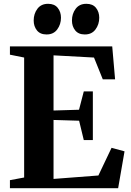

<svg xmlns="http://www.w3.org/2000/svg" viewBox="-20 -986 684 1006"><path d="M106.5 -56V-684.5L32 -699.5V-743H568L583 -570.5H518.5L472.5 -684.5L260.5 -696V-407L394 -411L419 -507H466.5V-252H419L394.5 -353.5L260.5 -357.5V-48.5L495.5 -66.5L564.5 -211.5L632.5 -193L599 0H32V-42ZM223.5 -805.5Q190.5 -805.5 173.5 -826.8Q156.5 -848 156.5 -878.5Q156.5 -914 176 -940Q195.5 -966 231.5 -966H232.5Q265.5 -966 282.5 -944.8Q299.5 -923.5 299.5 -893Q299.5 -858.5 280 -832Q260.5 -805.5 224.5 -805.5ZM424 -805.5Q391 -805.5 374 -826.8Q357 -848 357 -878.5Q357 -914 376.5 -940Q396 -966 432 -966H433Q466 -966 483 -944.8Q500 -923.5 500 -893Q500 -858.5 480.5 -832Q461 -805.5 425 -805.5Z"/></svg>

Font: Merriweather 72pt
Style: Bold
Weight: 700
Version: Version 2.100